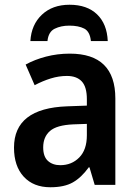

<svg xmlns="http://www.w3.org/2000/svg" viewBox="-20 -779 576 809"><path d="M274 -553Q466 -553 466 -364V0H379L357 -74H354Q323 -31 287 -10.5Q251 10 192 10Q121 10 80 -34.5Q39 -79 39 -157Q39 -323 263 -331L346 -334V-361Q346 -413 324.5 -436Q303 -459 262 -459Q228 -459 194 -448.5Q160 -438 126 -420L88 -507Q126 -528 174 -540.5Q222 -553 274 -553ZM289 -255Q219 -252 190.5 -227Q162 -202 162 -158Q162 -119 182 -101Q202 -83 234 -83Q282 -83 314 -115.5Q346 -148 346 -209V-257ZM273 -759Q347 -759 389 -718.5Q431 -678 434 -606H363Q359 -646 335 -658.5Q311 -671 272 -671Q237 -671 210.5 -658Q184 -645 180 -606H108Q112 -675 156.5 -717Q201 -759 273 -759Z"/></svg>

Font: Noto Sans SemiCondensed SemiBold
Style: Regular
Weight: 600
Width: 4
Designer: Monotype Design Team
Foundry: Monotype Imaging Inc.
Version: Version 2.013; ttfautohint (v1.8.4.7-5d5b)